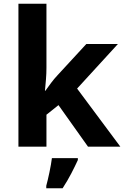

<svg xmlns="http://www.w3.org/2000/svg" viewBox="-20 -780 660 1021"><path d="M227 -420Q227 -389 224.5 -358.5Q222 -328 219 -297H221Q236 -318 252 -339.5Q268 -361 286 -380L439 -546H607L390 -309L620 0H448L291 -221L227 -170V0H78V-760H227ZM394 71Q379 104 359 142.5Q339 181 313 221H226V208Q234 179 243 136Q252 93 256 61H394Z"/></svg>

Font: Noto Sans Bengali UI
Style: Bold
Weight: 700
Designer: Jelle Bosma - Monotype Design Team
Foundry: Monotype Imaging Inc.
Version: Version 2.003; ttfautohint (v1.8.4.7-5d5b)